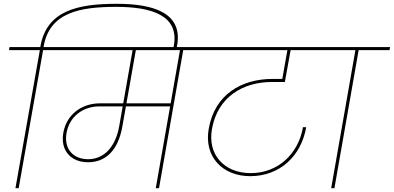

<svg xmlns="http://www.w3.org/2000/svg" viewBox="-20 -987 2066 1007"><path d="M78 0 206 -724H368L371 -740H30L27 -724H189L61 0ZM207 -732 209 -744C240 -922 399 -951 590 -951C771 -951 920 -908 892 -749L889 -733H906L909 -749C939 -918 788 -967 593 -967C388 -967 225 -932 192 -744L190 -732Z M442 -136C534 -136 600 -198 622 -325L694 -733H677L605 -324C585 -214 524 -152 442 -152C363 -152 314 -207 329 -290C344 -375 414 -429 501 -429H882L885 -445H504C406 -445 328 -384 312 -290C296 -199 351 -136 442 -136ZM814 0 942 -730H925L797 0ZM1103 -724 1106 -740H301L298 -724Z M1292 -63C1448 -63 1560 -169 1586 -320H1569C1545 -179 1437 -79 1295 -79C1156 -79 1067 -176 1092 -312C1122 -479 1255 -557 1406 -557H1474L1505 -728H1488L1459 -564L1469 -573H1409C1248 -573 1107 -493 1075 -313C1048 -167 1146 -63 1292 -63ZM1752 -724 1755 -740H1031L1028 -724Z M1734 0 1861 -724H2023L2026 -740H1685L1682 -724H1844L1717 0Z"/></svg>

Font: Poppins Devanagari Thin
Style: Italic
Weight: 100
Italic angle: -10°
Designer: Ninad Kale (Devanagari), Jonny Pinhorn (Latin)
Foundry: Indian Type Foundry
Version: 4.005